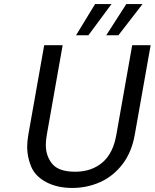

<svg xmlns="http://www.w3.org/2000/svg" viewBox="-20 -920 763 947"><path d="M416 -746H355L449 -900H530ZM564 -746H504L603 -900H683ZM289 -697 211 -256Q206 -228 206 -205Q206 -150 238 -111.5Q270 -73 351 -73Q431 -73 484.5 -118Q538 -163 554 -256L632 -697H723L645 -257Q630 -170 584.5 -110.5Q539 -51 474.5 -22Q410 7 336 7Q262 7 207.5 -22Q153 -51 133.5 -99Q114 -147 114 -194Q114 -224 120 -257L198 -697Z"/></svg>

Font: Fz Poppins
Style: Italic
Weight: 400
Italic angle: -10°
Designer: Ninad Kale (Devanagari), Jonny Pinhorn (Latin)
Foundry: Indian Type Foundry
Version: Vit hóa bi Vntype.Com & FontZin.Com